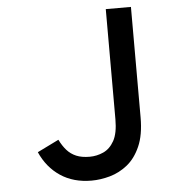

<svg xmlns="http://www.w3.org/2000/svg" viewBox="-52 -747 719 806"><g transform="rotate(-5 308.0 -344.0)"><path d="M301.5 12Q225.5 12 170.8 -24.5Q116 -61 87 -126.5L177.5 -171Q190.5 -144.5 206.8 -126.2Q223 -108 246 -98.2Q269 -88.5 302.5 -88.5Q332.5 -88.5 360.2 -101Q388 -113.5 405.8 -145.2Q423.5 -177 423.5 -235.5V-700H529.5V-234Q529.5 -160.5 508.2 -112.5Q487 -64.5 453.2 -37.5Q419.5 -10.5 379.5 0.8Q339.5 12 301.5 12Z"/></g></svg>

Font: Overpass Mono Light SemiBold
Style: Regular
Weight: 600
Monospace: yes
Version: Version 4.000